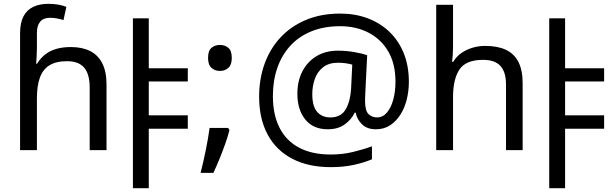

<svg xmlns="http://www.w3.org/2000/svg" viewBox="-20 -785 3200 1004"><path d="M85 -611Q85 -665 102.5 -699Q120 -733 153.5 -749Q187 -765 233 -765Q262 -765 286.5 -760.5Q311 -756 327 -749L312 -680Q296 -685 278.5 -688.5Q261 -692 241 -692Q207 -692 190 -671.5Q173 -651 173 -613V-535Q173 -513 171.5 -488Q170 -463 169 -452H174Q193 -483 218.5 -502Q244 -521 277 -530Q310 -539 350 -539Q410 -539 451.5 -518Q493 -497 515 -453.5Q537 -410 537 -343V0H449V-326Q449 -398 420 -431.5Q391 -465 331 -465Q273 -465 238.5 -443.5Q204 -422 188.5 -379Q173 -336 173 -271V0H85Z M733 -428H962V-359H733ZM733 -182H962V-112H733ZM675 -689H758V199H675Z M1173 -116 1180 -105Q1171 -70 1157.5 -32Q1144 6 1128.5 44Q1113 82 1096 119H1029Q1044 60 1056.5 -2Q1069 -64 1076 -116ZM1130 -414Q1104 -414 1086 -430Q1068 -446 1068 -482Q1068 -520 1086 -535Q1104 -550 1130 -550Q1156 -550 1174 -535Q1192 -520 1192 -482Q1192 -446 1174 -430Q1156 -414 1130 -414Z M2118 -357Q2118 -311 2107.5 -267Q2097 -223 2075 -187.5Q2053 -152 2021 -130.5Q1989 -109 1945 -109Q1899 -109 1872.5 -135.5Q1846 -162 1840 -196H1835Q1817 -159 1782 -134Q1747 -109 1694 -109Q1618 -109 1576.5 -160Q1535 -211 1535 -295Q1535 -361 1561 -411.5Q1587 -462 1634.5 -491Q1682 -520 1747 -520Q1791 -520 1833.5 -512.5Q1876 -505 1900 -496L1890 -293Q1889 -275 1889 -267.5Q1889 -260 1889 -257Q1889 -205 1907.5 -188Q1926 -171 1951 -171Q1982 -171 2003.5 -196.5Q2025 -222 2036.5 -264.5Q2048 -307 2048 -358Q2048 -451 2010.5 -515.5Q1973 -580 1907.5 -614Q1842 -648 1759 -648Q1674 -648 1608 -621Q1542 -594 1497.5 -545Q1453 -496 1430 -429.5Q1407 -363 1407 -283Q1407 -185 1442 -116.5Q1477 -48 1544.5 -12.5Q1612 23 1710 23Q1771 23 1826.5 9.5Q1882 -4 1925 -20V48Q1882 66 1828.5 77.5Q1775 89 1710 89Q1592 89 1508 45Q1424 1 1379.5 -81.5Q1335 -164 1335 -280Q1335 -373 1364 -452.5Q1393 -532 1448 -590.5Q1503 -649 1581.5 -681.5Q1660 -714 1759 -714Q1837 -714 1902.5 -689.5Q1968 -665 2016.5 -618.5Q2065 -572 2091.5 -506Q2118 -440 2118 -357ZM1613 -293Q1613 -229 1638.5 -200Q1664 -171 1707 -171Q1763 -171 1787.5 -213Q1812 -255 1816 -322L1822 -447Q1809 -451 1789 -454Q1769 -457 1748 -457Q1699 -457 1669 -433Q1639 -409 1626 -371.5Q1613 -334 1613 -293Z M2349 -537Q2349 -518 2347.5 -498Q2346 -478 2344 -462H2350Q2367 -490 2393 -508Q2419 -526 2451 -535.5Q2483 -545 2517 -545Q2582 -545 2625.5 -524.5Q2669 -504 2691 -461Q2713 -418 2713 -349V0H2626V-343Q2626 -408 2597 -440Q2568 -472 2506 -472Q2416 -472 2382.5 -421.5Q2349 -371 2349 -277V0H2261V-760H2349Z M2910 -428H3139V-359H2910ZM2910 -182H3139V-112H2910ZM2852 -689H2935V199H2852Z"/></svg>

Font: hexlkorean05
Style: Book
Weight: 400
Designer: Jelle Bosma - Monotype Design Team
Foundry: Monotype Imaging Inc.
Version: Version 2.003